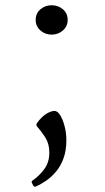

<svg xmlns="http://www.w3.org/2000/svg" viewBox="-20 -517 402 732"><path d="M117 194Q110 197 106 189L102 181Q98 174 106 170Q130 153 149 127.5Q168 102 168 65Q168 31 153 7.5Q138 -16 122 -34Q116 -39 121 -48Q128 -58 139 -69Q150 -80 163.5 -87Q177 -94 188 -94Q199 -94 209 -78.5Q219 -63 226 -37Q233 -11 233 18Q233 57 222 87Q211 117 193 138Q175 159 155 172.5Q135 186 117 194ZM177 -385Q152 -385 134 -401Q116 -417 116 -441Q116 -466 134 -481.5Q152 -497 177 -497Q202 -497 220 -481.5Q238 -466 238 -441Q238 -417 220 -401Q202 -385 177 -385Z"/></svg>

Font: Hahmlet Light
Style: Regular
Weight: 300
Designer: Minjoo Ham & Mark Frömberg
Foundry: hypertype
Version: Version 1.002